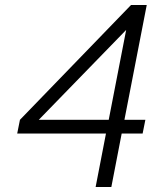

<svg xmlns="http://www.w3.org/2000/svg" viewBox="-20 -750 660 770"><path d="M426.5 0 468 -214.5H552L563 -269.5H479L568.5 -730H505.5L60 -269.5L49 -214.5H405L363.5 0ZM135.5 -269.5 486 -630 416 -269.5Z"/></svg>

Font: Monaspace Neon ExtraLight
Style: Italic
Weight: 200
Italic angle: -11°
Designer: Riley Cran & the Lettermatic Team
Foundry: Lettermatic
Version: Version 1.200 (Monaspace Neon)